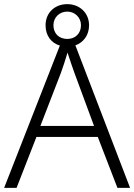

<svg xmlns="http://www.w3.org/2000/svg" viewBox="-20 -907 648 927"><path d="M547 0H608L344 -688C383 -702 410 -737 410 -785C410 -845 364 -887 305 -887C245 -887 200 -846 200 -785C200 -734 228 -699 269 -687L0 0H60L156 -246H452ZM305 -719C264 -719 238 -746 238 -785C238 -823 267 -851 305 -851C341 -851 371 -823 371 -785C371 -746 344 -719 305 -719ZM339 -556 434 -299H175L274 -555C283 -580 296 -618 306 -653C316 -622 332 -575 339 -556Z"/></svg>

Font: Noto Sans Gujarati Light
Style: Regular
Weight: 300
Designer: Jelle Bosma - Monotype Design Team, Universal Thirst
Foundry: Monotype Imaging Inc.
Version: Version 2.106